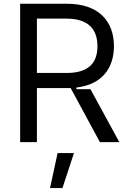

<svg xmlns="http://www.w3.org/2000/svg" viewBox="-20 -747 675 1009"><path d="M381.4 -278.4V-286.9C516.3 -302.9 578.5 -388.8 578.8 -504.3C578.5 -632.8 501.8 -727.3 331.7 -727.3H85.9V0H174V-284.1H333.1C339.1 -284.1 345.2 -284.1 351.2 -284.4L505 0H607.2L455.3 -278.4ZM174 -363.6V-649.1H328.8C446.4 -649.1 491.8 -591.6 492.2 -504.3C491.8 -416.9 446.4 -363.6 330.3 -363.6ZM308.2 241.5 368.6 57.5H282.7L242.9 241.5Z"/></svg>

Font: Riot Sans 2.0
Style: Regular
Weight: 400
Designer: Rasmus Andersson
Foundry: rsms
Version: Version 3.006;hotconv 1.0.109;makeotfexe 2.5.65596